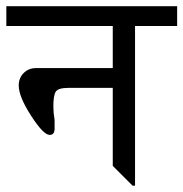

<svg xmlns="http://www.w3.org/2000/svg" viewBox="-20 -586 579 606"><path d="M539.1 -566.4V-503.9H406.2V0H398.4L335.9 -62.5V-308.6H195.3Q164.1 -308.6 156.2 -296.9Q148.4 -285.2 148.4 -250Q148.4 -230.5 152.3 -207Q152.3 -195.3 152.3 -179.7Q152.3 -160.2 136.7 -160.2Q117.2 -160.2 78.1 -220.7Q39.1 -281.2 39.1 -316.4Q39.1 -339.8 54.7 -355.5Q70.3 -371.1 93.8 -371.1H335.9V-503.9H0V-566.4Z"/></svg>

Font: 和音 by 宁静之雨，公众号njzyshare
Style: Regular
Weight: 400
Designer: Steve Matteson
Foundry: Ascender Corporation
Version: Version 6.00;June 8, 2018;FontCreator 11.0.0.2388 32-bit